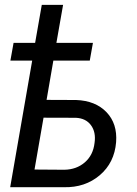

<svg xmlns="http://www.w3.org/2000/svg" viewBox="-20 -781 571 801"><path d="M354.5 -528.3H202.6L174.3 -364.3L297.9 -363.8Q378.4 -360.8 424.3 -313Q470.2 -265.1 464.4 -188Q457.5 -102.1 396.2 -50Q335 2 246.6 0H22.5L114.3 -528.3H23.4L36.6 -602.1H126.5L154.3 -760.7H243.2L215.3 -602.1H367.7ZM161.6 -290 124 -73.7 248.5 -72.8Q299.3 -73.7 334 -103.8Q368.7 -133.8 374.5 -185.1Q380.9 -229.5 359.6 -258.5Q338.4 -287.6 296.4 -289.6Z"/></svg>

Font: Roboto
Style: Italic
Weight: 400
Italic angle: -12°
Designer: Google
Version: Version 2.134; 2016; ttfautohint (v1.6)